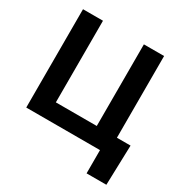

<svg xmlns="http://www.w3.org/2000/svg" viewBox="-199 -893 1192 1230"><g transform="rotate(30 397.0 -277.5)"><path d="M763.8 -122.9 755 171.9H608.7V0H63.2V-727.3H210.9V-123.6H513.5V-727.3H663V-122.9Z"/></g></svg>

Font: Inter Zeller
Style: Bold
Weight: 700
Designer: Rasmus Andersson; Joe Bland
Foundry: zeller
Version: Version 3.015;git-dec3a8cb1